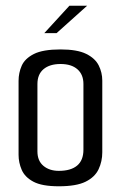

<svg xmlns="http://www.w3.org/2000/svg" viewBox="-20 -648 423 672"><path d="M186 4Q127 4 97 -12Q67 -28 56 -53.5Q45 -79 45 -106V-365Q45 -393 56 -418Q67 -443 98.5 -459Q130 -475 192 -475Q250 -475 281.5 -459.5Q313 -444 325.5 -419Q338 -394 338 -366V-115Q338 -83 325 -55.5Q312 -28 279.5 -12Q247 4 186 4ZM186 -50Q228 -50 250 -68.5Q272 -87 272 -124V-354Q272 -387 251 -405.5Q230 -424 192 -424Q154 -424 132.5 -406Q111 -388 111 -354V-118Q111 -85 132 -67.5Q153 -50 186 -50ZM135 -532 223 -628H285L178 -532Z"/></svg>

Font: Smooch Sans Thin Medium
Style: Regular
Weight: 500
Version: Version 1.010